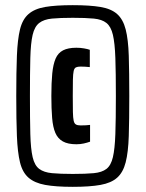

<svg xmlns="http://www.w3.org/2000/svg" viewBox="-20 -716 564 744"><path d="M262 8Q196 8 155 0.5Q114 -7 90.5 -27.5Q67 -48 57.5 -87Q48 -126 45.5 -189Q43 -252 43 -344Q43 -437 45.5 -500Q48 -563 57.5 -602Q67 -641 90.5 -661.5Q114 -682 155 -689Q196 -696 262 -696Q328 -696 369.5 -689Q411 -682 434 -661.5Q457 -641 467 -602Q477 -563 479 -500Q481 -437 481 -344Q481 -252 479 -189Q477 -126 467 -87Q457 -48 434 -27.5Q411 -7 369.5 0.5Q328 8 262 8ZM276 -157Q243 -157 223.5 -168Q204 -179 194.5 -201Q185 -223 182 -259Q179 -295 179 -344Q179 -396 182.5 -431.5Q186 -467 195.5 -489Q205 -511 224.5 -521Q244 -531 276 -531Q291 -531 305.5 -528.5Q320 -526 328 -523V-456Q319 -457 310 -457.5Q301 -458 292 -458Q281 -458 274.5 -455Q268 -452 265.5 -441Q263 -430 262.5 -407Q262 -384 262 -344Q262 -305 262.5 -282Q263 -259 265.5 -248Q268 -237 274.5 -233.5Q281 -230 292 -230Q303 -230 312.5 -230.5Q322 -231 329 -232V-167Q318 -163 304.5 -160Q291 -157 276 -157ZM262 -42Q312 -42 343.5 -45Q375 -48 392.5 -61.5Q410 -75 417.5 -107Q425 -139 427 -196.5Q429 -254 429 -344Q429 -434 427 -491.5Q425 -549 417.5 -581Q410 -613 392.5 -627Q375 -641 343.5 -644Q312 -647 262 -647Q213 -647 181.5 -644Q150 -641 132 -627Q114 -613 106.5 -581Q99 -549 97.5 -491.5Q96 -434 96 -344Q96 -254 97.5 -196.5Q99 -139 106.5 -107Q114 -75 132 -61.5Q150 -48 181.5 -45Q213 -42 262 -42Z"/></svg>

Font: Saira ExtraCondensed Black
Style: Regular
Weight: 900
Width: 2
Designer: Hector Gatti with collaboration of the Omnibus-Type team
Foundry: Omnibus-Type
Version: Version 1.101